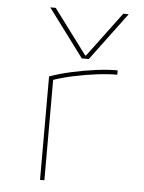

<svg xmlns="http://www.w3.org/2000/svg" viewBox="-55 -834 660 878"><g transform="rotate(5 275.0 -395.0)"><path d="M140 -790H165L318 -585H322L475 -790H500L336 -570H304ZM162 -475Q210 -492 264.5 -504Q319 -516 373 -523Q427 -530 472 -530V-510Q429 -510 378 -503.5Q327 -497 274.5 -486Q222 -475 176 -459L182 -470V0H162Z"/></g></svg>

Font: M PLUS Code Latin SemiExpanded Thin
Style: Regular
Weight: 250
Width: 6
Designer: Coji Morishita
Foundry: UNDERFOREST DESIGN
Version: Version 1.002; ttfautohint (v1.8.3)